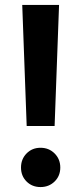

<svg xmlns="http://www.w3.org/2000/svg" viewBox="-20 -762 329 777"><path d="M70 -742H219L201 -252H88ZM65 -84Q65 -118 87.5 -141Q110 -164 144 -164Q178 -164 201 -141Q224 -118 224 -84Q224 -50 201 -27.5Q178 -5 144 -5Q110 -5 87.5 -27.5Q65 -50 65 -84Z"/></svg>

Font: 카카오 큰글씨 ExtraBold
Style: Regular
Weight: 800
Designer: Park Young-rak; Lee Sang-min; Kim Jung-jin; Min Bon; Park Min-gyu;
Foundry: Kakao Corporation
Version: Version 2.003